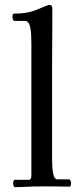

<svg xmlns="http://www.w3.org/2000/svg" viewBox="-20 -767 339 789"><path d="M194 -118Q194 -80 197 -61Q200 -42 205 -36Q210 -30 215 -30H264Q268 -30 270 -24Q272 -18 272 -13Q272 -9 270.5 -4.5Q269 0 266 0Q239 0 222.5 -0.5Q206 -1 192 -1Q178 -1 157 -1Q114 -1 92 0.5Q70 2 41 2Q38 2 36 -3.5Q34 -9 34 -13Q34 -18 35.5 -23Q37 -28 39 -28H97Q109 -28 109 -45V-584Q109 -627 105.5 -647.5Q102 -668 96 -674.5Q90 -681 84 -681H39Q36 -681 33.5 -686.5Q31 -692 31 -697Q31 -700 32 -705.5Q33 -711 37 -711Q91 -711 125.5 -725Q160 -739 180 -747Q195 -747 195 -735Q195 -721 195 -681.5Q195 -642 194.5 -587Q194 -532 194 -471.5Q194 -411 194 -355Z"/></svg>

Font: Sedan SC
Style: Regular
Weight: 400
Designer: Sebastian Salazar
Foundry: Sebastian Salazar
Version: Version 1.100; ttfautohint (v1.8.4.7-5d5b)